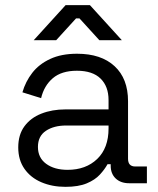

<svg xmlns="http://www.w3.org/2000/svg" viewBox="-20 -711 615 745"><path d="M233.8 14Q182.2 14 140.6 -3.8Q99 -21.5 74.9 -55.9Q50.8 -90.2 50.8 -139Q50.8 -188.5 74.9 -221.1Q99 -253.8 140.6 -270.1Q182.2 -286.5 233.8 -286.5H401.2V-322.8Q401.2 -375.8 370.2 -406.1Q339.2 -436.5 278.5 -436.5Q218.8 -436.5 184.9 -407.5Q151 -378.5 139.5 -330.2L67 -352.8Q79 -394.5 105.1 -428.2Q131.2 -462 174.6 -482.2Q218 -502.5 279 -502.5Q372.5 -502.5 424.6 -454.2Q476.8 -406 476.8 -318.2V-95Q476.8 -65 504.8 -65H550V0H481Q448.5 0 429 -18.4Q409.5 -36.8 409.5 -68.2V-73.8H397.2Q386.5 -54.2 367.6 -33.6Q348.8 -13 316.5 0.5Q284.2 14 233.8 14ZM242.2 -52Q313.2 -52 357.2 -94.2Q401.2 -136.5 401.2 -212.5V-224H236.8Q189 -224 158.1 -203.4Q127.2 -182.8 127.2 -140.8Q127.2 -98.8 159.1 -75.4Q191 -52 242.2 -52ZM198 -555H110.8L234.5 -691H329L452.8 -555H365.5L288.5 -639.5H275Z"/></svg>

Font: Space Grotesk Variable Light
Style: Regular
Weight: 300
Designer: Florian Karsten
Foundry: Florian Karsten
Version: Version 2.000